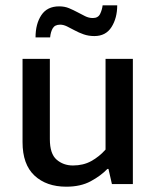

<svg xmlns="http://www.w3.org/2000/svg" viewBox="-20 -694 586 724"><path d="M378 -472H481V0H402L389 -57H385Q360 -31 322 -10.5Q284 10 230 10Q155 10 110 -32Q65 -74 65 -158V-472H168V-169Q168 -114 193.5 -92Q219 -70 255 -70Q294 -70 324 -86.5Q354 -103 378 -130ZM114 -553Q114 -604 136 -637Q158 -670 203 -670Q224 -670 240.5 -663Q257 -656 272 -648Q287 -640 301 -633Q315 -626 330 -626Q350 -626 357.5 -641.5Q365 -657 367 -674H422Q422 -626 400.5 -592Q379 -558 336 -558Q314 -558 295.5 -564.5Q277 -571 261.5 -579.5Q246 -588 232.5 -594.5Q219 -601 207 -601Q187 -601 179 -587.5Q171 -574 169 -553Z"/></svg>

Font: Mukta Malar Medium
Style: Regular
Weight: 500
Designer: Aadarsh Rajan, Girish Dalvi, Yashodeep Gholap
Foundry: Ek Type
Version: Version 2.538;PS 1.000;hotconv 16.6.51;makeotf.lib2.5.65220;